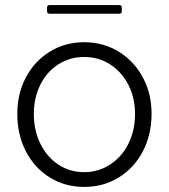

<svg xmlns="http://www.w3.org/2000/svg" viewBox="-20 -725 665 755"><path d="M48 -277Q48 -357 82 -421Q116 -485 176 -522Q236 -559 311 -559Q386 -559 446.5 -522Q507 -485 541.5 -421Q576 -357 576 -277Q576 -196 542 -130.5Q508 -65 447.5 -27.5Q387 10 311 10Q236 10 176 -27Q116 -64 82 -129.5Q48 -195 48 -277ZM511 -277Q511 -340 485 -391Q459 -442 413.5 -471.5Q368 -501 311 -501Q255 -501 209.5 -472Q164 -443 138.5 -391.5Q113 -340 113 -277Q113 -212 139 -159.5Q165 -107 210 -77.5Q255 -48 311 -48Q367 -48 413 -78Q459 -108 485 -160Q511 -212 511 -277ZM175 -671Q165 -671 165 -681V-695Q165 -705 175 -705H449Q459 -705 459 -695V-681Q459 -671 449 -671Z"/></svg>

Font: Open Sauce Two Light
Style: Regular
Weight: 300
Designer: Alfredo Marco Pradil
Foundry: Creative Sauce Fz LLC
Version: Version 1.477